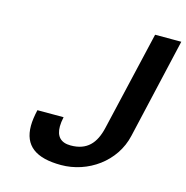

<svg xmlns="http://www.w3.org/2000/svg" viewBox="-108 -825 914 942"><g transform="rotate(15 349.0 -354.5)"><path d="M103 -216C96 -185 92 -158 92 -134C92 -34 155 14 284 14C420 14 550 -76 581 -214L698 -723H565L448 -220C429 -136 387 -91 305 -91C255 -91 230 -117 230 -168C230 -181 232 -198 236 -216Z"/></g></svg>

Font: Perun SemiBold Italic
Style: Regular
Weight: 400
Italic angle: -12°
Foundry: Copyright (c) Stefan Peev, Context Ltd, 2016
Version: Version 1.026